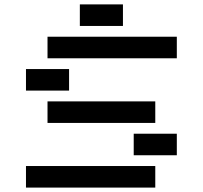

<svg xmlns="http://www.w3.org/2000/svg" viewBox="-20 -850 919 870"><path d="M97.7 0V-97.7H683.6V0ZM341.8 -732.4V-830.1H537.1V-732.4ZM195.3 -585.9V-683.6H781.2V-585.9ZM97.7 -439.5V-537.1H293V-439.5ZM195.3 -293V-390.6H683.6V-293ZM585.9 -146.5V-244.1H781.2V-146.5Z"/></svg>

Font: Trigram
Style: Regular
Weight: 400
Designer: GGBotNet
Foundry: GGBotNet
Version: 1.05